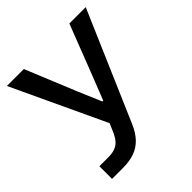

<svg xmlns="http://www.w3.org/2000/svg" viewBox="-190 -658 954 954"><g transform="rotate(-45 286.5 -181.0)"><path d="M52 167V78H114Q142 78 161.5 71Q181 64 194 49.5Q207 35 217 14L246 -53V-23L9 -529H128L236 -266L290 -139H296L346 -266L448 -529H563L316 43Q297 88 270.5 115.5Q244 143 209 155Q174 167 128 167Z"/></g></svg>

Font: Mona Sans SemiExpanded Medium
Style: Regular
Weight: 500
Width: 6
Designer: Deni Anggara
Foundry: GitHub
Version: Version 2.000